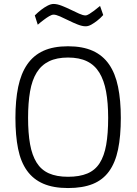

<svg xmlns="http://www.w3.org/2000/svg" viewBox="-20 -941 693 971"><path d="M324 -47Q382 -47 421.5 -63.5Q461 -80 484 -116Q507 -152 517 -208.5Q527 -265 527 -345Q527 -421 516.5 -478Q506 -535 482.5 -573.5Q459 -612 420 -631Q381 -650 324 -650Q267 -650 228 -631Q189 -612 165.5 -574Q142 -536 132 -478.5Q122 -421 122 -345Q122 -268 132 -212Q142 -156 165 -119Q188 -82 227 -64.5Q266 -47 324 -47ZM324 10Q250 10 199 -12Q148 -34 116.5 -78Q85 -122 71.5 -188.5Q58 -255 58 -345Q58 -434 72 -501.5Q86 -569 117.5 -615Q149 -661 199.5 -684Q250 -707 324 -707Q398 -707 449 -684Q500 -661 531.5 -615.5Q563 -570 577 -502Q591 -434 591 -345Q591 -252 577 -185Q563 -118 531.5 -74.5Q500 -31 449 -10.5Q398 10 324 10ZM502 -865Q487 -848 471 -836Q457 -825 442 -816.5Q427 -808 413 -808Q396 -808 373 -817Q350 -826 327 -837.5Q304 -849 283.5 -858Q263 -867 251 -867Q242 -867 228.5 -859Q215 -851 202 -841Q187 -830 171 -816L156 -863Q172 -879 189 -892Q203 -903 220 -912Q237 -921 251 -921Q269 -921 292 -912Q315 -903 337.5 -892Q360 -881 380 -872Q400 -863 412 -863Q420 -863 432 -870.5Q444 -878 456 -887Q470 -898 486 -911Z"/></svg>

Font: Panefresco 250wt
Style: Regular
Weight: 300
Version: Version 1.000